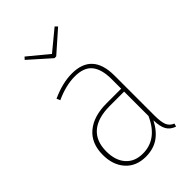

<svg xmlns="http://www.w3.org/2000/svg" viewBox="-227 -834 930 930"><g transform="rotate(-45 238.0 -369.5)"><path d="M412 -6 407 10Q378 0 365 -22.5Q352 -45 351 -89Q325 -39 288.5 -14.5Q252 10 201 10Q135 10 97 -32.5Q59 -75 59 -144Q59 -223 109.5 -265.5Q160 -308 248 -308H349V-374Q349 -441 321.5 -475Q294 -509 232 -509Q171 -509 101 -477L93 -495Q167 -529 232 -529Q371 -529 371 -376V-102Q371 -57 380 -36Q389 -15 412 -6ZM349 -121V-288H251Q169 -288 126 -251.5Q83 -215 83 -144Q83 -82 114.5 -46.5Q146 -11 201 -11Q300 -11 349 -121ZM334 -749 346 -737 237 -641H225L117 -737L128 -749L231 -664Z"/></g></svg>

Font: Fira Sans Condensed Thin
Style: Regular
Weight: 250
Width: 3
Designer: Carrois Corporate & Edenspiekermann AG
Foundry: Carrois Corporate GbR & Edenspiekermann AG
Version: Version 4.203